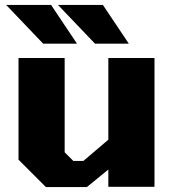

<svg xmlns="http://www.w3.org/2000/svg" viewBox="-20 -757 711 778"><path d="M155 -580 5 -737H187L292 -580ZM365 -580 215 -737H397L502 -580ZM166 1 55 -110V-522H242V-140L277 -105H318L419 -191V-522H606V0H419V-70L332 1Z"/></svg>

Font: Tomorrow
Style: Bold
Weight: 700
Designer: Tony de Marco, Monica Rizzolli
Foundry: Just in Type
Version: Version 2.002